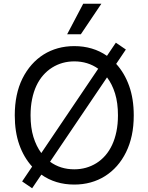

<svg xmlns="http://www.w3.org/2000/svg" viewBox="-20 -986 801 1036"><path d="M59.7 -363.6Q59.7 -479 101.2 -562.5Q122.2 -604.4 150.9 -636.9Q179.7 -669.4 215.2 -691.8Q250.7 -714.1 292.4 -725.7Q334.2 -737.2 380.7 -737.2Q481.2 -737.2 557.2 -684.7L605.1 -755.7L659.1 -718.8L606.9 -641.3Q652 -592 676.8 -522.4Q701.7 -452.8 701.7 -363.6Q701.7 -304.7 691.2 -255.7Q680.8 -206.7 660.2 -164.8Q639.6 -122.9 610.8 -90.4Q582 -57.9 546.3 -35.5Q510.7 -13.1 468.9 -1.6Q427.2 9.9 380.7 9.9Q279.1 9.9 203.1 -43.7L153.4 29.8L99.4 -7.1L153.4 -87Q108.3 -136.7 84 -205.6Q59.7 -274.5 59.7 -363.6ZM250 -113.3Q305.8 -72.4 380.7 -72.4Q446.7 -72.4 500.4 -105.8Q527 -122.5 548.5 -147.2Q570 -171.9 585 -204.2Q600.1 -236.5 608.3 -276.5Q616.5 -316.4 616.5 -363.6Q616.5 -430.8 600.9 -481.4Q585.2 -532 557.5 -568.5ZM202.8 -160.2 509.9 -615.1Q454.2 -654.8 380.7 -654.8Q315 -654.8 261.4 -621.4Q234.7 -604.8 213.1 -580.1Q191.4 -555.4 176.3 -523.1Q161.2 -490.8 153.1 -450.8Q144.9 -410.9 144.9 -363.6Q144.9 -297.2 160.3 -247Q175.8 -196.7 202.8 -160.2ZM429 -965.9H527L416.2 -801.1H342.3Z"/></svg>

Font: Inter P
Style: Regular
Weight: 400
Designer: Rasmus Andersson
Foundry: rsms
Version: Version 3.018;git-588b23468